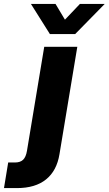

<svg xmlns="http://www.w3.org/2000/svg" viewBox="-135 -754 553 978"><path d="M90.3 -515.6H258.8L168 31.2Q154.3 115.7 99.6 159.9Q44.9 204.1 -48.8 204.1H-114.7L-93.3 73.7H-59.1Q-31.7 73.7 -17.3 59.8Q-2.9 45.9 2.4 14.2ZM147.9 -733.9 195.8 -653.8 272 -733.9H397.9V-733.4L248 -580.6H119.1L22.9 -733.4V-733.9Z"/></svg>

Font: Inter Display ExtraBold
Style: Italic
Weight: 800
Italic angle: -9.39999°
Designer: Rasmus Andersson
Foundry: rsms
Version: Version 4.000;git-a52131595